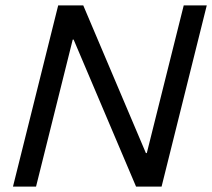

<svg xmlns="http://www.w3.org/2000/svg" viewBox="-20 -695 790 715"><path d="M581.7 0H486.7L254.2 -547.5H250.8L114.2 0H28.3L196.7 -675H290L523.3 -125H526.7L664.2 -675H750Z"/></svg>

Font: Funnel Sans
Style: Italic
Weight: 400
Italic angle: -14.036°
Version: Version 1.000; Beta; Release 5; Build 24; ttfautohint (v1.8.